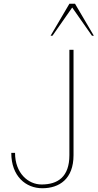

<svg xmlns="http://www.w3.org/2000/svg" viewBox="-20 -987 519 1021"><path d="M40 -174C40 -49 118 14 205 14C295 14 371 -35 371 -162V-722H349V-162C349 -45 286 -6 201 -6C130 -6 60 -66 60 -174ZM249 -797H259L364 -947L469 -797H479L379 -967H349Z"/></svg>

Font: Perun Thin
Style: Regular
Weight: 100
Foundry: Copyright (c) Stefan Peev, Context Ltd, 2016
Version: Version 1.089